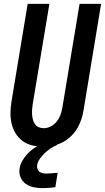

<svg xmlns="http://www.w3.org/2000/svg" viewBox="-20 -755 546 999"><path d="M206 8Q176 8 148 1.5Q120 -5 98 -21Q76 -37 61.5 -60.5Q47 -84 40.5 -111.5Q34 -139 34.5 -168.5Q35 -198 40 -228L124 -735H237L150 -212Q148 -198 147 -184.5Q146 -171 147 -157.5Q148 -144 151.5 -131.5Q155 -119 162.5 -108.5Q170 -98 182 -93Q194 -88 207 -88Q227 -88 245.5 -98Q264 -108 276.5 -124.5Q289 -141 295.5 -160Q302 -179 305 -198L394 -735H506L415 -183Q411 -158 403 -133.5Q395 -109 381.5 -86.5Q368 -64 348 -45Q328 -26 304.5 -14Q281 -2 256 3Q231 8 206 8ZM203 224Q179 224 156 219.5Q133 215 114.5 202Q96 189 87 167.5Q78 146 82 122Q85 101 96 82Q107 63 122 46.5Q137 30 155 17.5Q173 5 193 -5L199 -8H277L276 0Q258 7 242 18Q226 29 212.5 42Q199 55 187.5 71Q176 87 173 105Q172 114 175 123.5Q178 133 185 138.5Q192 144 201 146Q210 148 220 148Q235 148 250 146.5Q265 145 280 144L268 219Q251 221 235 222.5Q219 224 203 224Z"/></svg>

Font: Iosevka SS04
Style: Bold Italic
Weight: 700
Italic angle: -9°
Monospace: yes
Designer: Belleve Invis
Foundry: Belleve Invis
Version: Version 19.0.0; ttfautohint (v1.8.4)